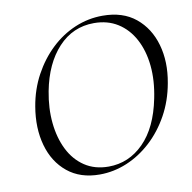

<svg xmlns="http://www.w3.org/2000/svg" viewBox="-74 -711 800 798"><g transform="rotate(-10 325.5 -312.0)"><path d="M284.2 12Q202.6 12 148.8 -31.9Q95 -75.8 74.3 -149.8Q53.6 -223.8 68.8 -313Q80.8 -383.8 112.8 -442.8Q144.8 -501.8 190.7 -545.3Q236.6 -588.8 292.6 -612.4Q348.6 -636 409.4 -636Q494.6 -636 548.6 -591.8Q602.6 -547.6 623.5 -474.2Q644.4 -400.8 628.2 -313Q615.2 -240.2 582.2 -180.6Q549.2 -121 502.2 -77.8Q455.2 -34.6 399.3 -11.3Q343.4 12 284.2 12ZM326.4 -14Q411.8 -14 474.7 -77.3Q537.6 -140.6 561.4 -260Q576.6 -333.8 570.1 -397.6Q563.6 -461.4 537.7 -509.7Q511.8 -558 469 -585Q426.2 -612 368.8 -612Q279.4 -612 217.8 -545.6Q156.2 -479.2 134.6 -366Q121.2 -295.8 127.6 -232.4Q134 -169 158.6 -119.8Q183.2 -70.6 225.6 -42.3Q268 -14 326.4 -14Z"/></g></svg>

Font: Cormorant Garamond Light
Style: Italic
Weight: 300
Italic angle: -10°
Designer: Christian Thalmann (Catharsis Fonts)
Foundry: Catharsis Fonts
Version: Version 4.001